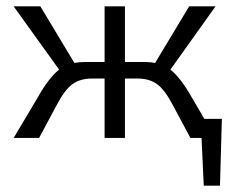

<svg xmlns="http://www.w3.org/2000/svg" viewBox="-20 -434 740 604"><path d="M623 -60H678L672 150H621L614 0H579L525 -101Q499 -151 474.5 -169Q450 -187 412 -187H373V0H309V-187H270Q232 -187 207.5 -169Q183 -151 157 -101L103 0H23L99 -128Q134 -190 166 -215L23 -414H107L214 -236Q230 -239 248 -239H309V-414H373V-239H434Q453 -239 468 -236L575 -414H658L516 -215Q548 -190 583 -128Z"/></svg>

Font: EauTest
Style: Italic
Weight: 400
Italic angle: -12°
Designer: Christian Thalmann (Catharsis Fonts)
Version: Version 0.001;PS 000.001;hotconv 1.0.88;makeotf.lib2.5.64775